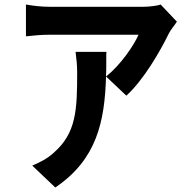

<svg xmlns="http://www.w3.org/2000/svg" viewBox="-20 -773 840 851"><path d="M315 -543C319 -511 322 -483 322 -452C322 -288 319 -183 217 -95C188 -68 149 -50 123 -39L225 58C409 -66 444 -234 450 -434L540 -349C617 -419 690 -546 728 -624C735 -639 756 -664 764 -677L692 -753C677 -747 638 -743 617 -743H197C164 -743 128 -747 95 -753V-612C131 -616 164 -619 197 -619H594C573 -571 514 -484 450 -434C451 -456 451 -478 451 -500V-524V-506V-511C451 -518 451 -525 451 -533L452 -543H315Z"/></svg>

Font: Glow Sans TC Compressed
Style: Bold
Weight: 700
Width: 2
Designer: Ryoko NISHIZUKA (kana, bopomofo & ideographs); Paul D. Hunt (Latin, Greek & Cyrillic); Sandoll Communications, Soo-young
Version: Version 0.93